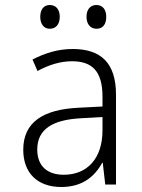

<svg xmlns="http://www.w3.org/2000/svg" viewBox="-20 -738 570 768"><path d="M366 -623C391 -623 405 -640 405 -671C405 -700 390 -718 366 -718C342 -718 326 -701 326 -671C326 -641 342 -623 366 -623ZM179 -623C204 -623 219 -641 219 -671C219 -700 204 -718 179 -718C156 -718 141 -701 141 -671C141 -641 156 -623 179 -623ZM225 10C309 10 358 -31 389 -87H391L401 0H444V-359C444 -486 384 -542 271 -542C210 -542 159 -525 110 -500L130 -454C176 -479 222 -493 268 -493C346 -493 390 -456 390 -351V-312L293 -307C152 -300 73 -249 73 -139C73 -45 131 10 225 10ZM235 -39C171 -39 129 -72 129 -140C129 -221 190 -259 304 -265L390 -270V-217C390 -104 329 -39 235 -39Z"/></svg>

Font: Noto Sans Mono Condensed Light
Style: Regular
Weight: 300
Width: 3
Designer: Monotype Design Team
Foundry: Monotype Imaging Inc.
Version: Version 2.014